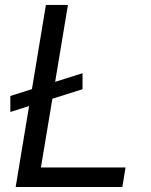

<svg xmlns="http://www.w3.org/2000/svg" viewBox="-20 -747 602 767"><path d="M309.7 -454.5V-390.6L189.3 -352.6L143.5 -78.1H481.5L468.8 0H42.6L96.2 -323.5L21.3 -299.7V-363.6L107.6 -391L163.4 -727.3H251.4L200.3 -420.1Z"/></svg>

Font: Inter UI
Style: Italic
Weight: 400
Italic angle: -9.39999°
Designer: Rasmus Andersson
Foundry: rsms
Version: 3.2;8d6f07862